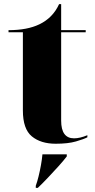

<svg xmlns="http://www.w3.org/2000/svg" viewBox="-20 -681 457 923"><path d="M248 10Q176 10 133 -25.5Q90 -61 90 -150V-526H21V-536Q111 -536 169 -564Q234 -595 264 -661H274V-536H392V-526H274V-101Q274 -16 336 -16Q364 -16 400 -31V-21Q383 -12 345 -1Q307 10 248 10ZM152 212Q159 193 165.5 166.5Q172 140 177 112Q182 84 184 61H301V71Q285 92 261 118.5Q237 145 211.5 172Q186 199 162 222H152Z"/></svg>

Font: Noto Serif Display SemiCondensed Black
Style: Regular
Weight: 900
Width: 4
Designer: Monotype Design Team
Foundry: Monotype Imaging Inc.
Version: Version 2.009